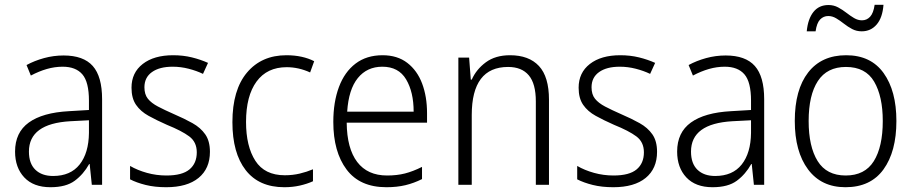

<svg xmlns="http://www.w3.org/2000/svg" viewBox="-20 -773 3821 803"><path d="M246 -541Q329 -541 368 -497Q407 -453 407 -358V0H364L355 -87H353Q329 -44 292.5 -17Q256 10 191 10Q120 10 81.5 -31Q43 -72 43 -139Q43 -219 100.5 -260.5Q158 -302 268 -308L352 -313V-352Q352 -430 324.5 -462Q297 -494 242 -494Q209 -494 176 -484.5Q143 -475 109 -457L91 -501Q124 -519 164 -530Q204 -541 246 -541ZM274 -266Q101 -256 101 -139Q101 -89 128 -63Q155 -37 202 -37Q275 -37 313 -85Q351 -133 352 -217V-270Z M858 -138Q858 -68 810.5 -29Q763 10 675 10Q627 10 589 0.5Q551 -9 524 -23V-79Q555 -61 594.5 -50Q634 -39 676 -39Q742 -39 772.5 -64.5Q803 -90 803 -136Q803 -179 771.5 -202.5Q740 -226 678 -251Q635 -270 601.5 -288.5Q568 -307 549 -334.5Q530 -362 530 -406Q530 -469 577 -505.5Q624 -542 704 -542Q746 -542 782.5 -533Q819 -524 850 -510L829 -464Q802 -477 769 -485.5Q736 -494 702 -494Q647 -494 615.5 -471.5Q584 -449 584 -408Q584 -378 598.5 -360Q613 -342 640.5 -327.5Q668 -313 709 -295Q751 -277 785 -258Q819 -239 838.5 -211Q858 -183 858 -138Z M1169 10Q1063 10 1007.5 -61.5Q952 -133 952 -262Q952 -397 1013 -469.5Q1074 -542 1178 -542Q1212 -542 1241.5 -535.5Q1271 -529 1294 -517L1277 -470Q1229 -492 1179 -492Q1097 -492 1053 -432Q1009 -372 1009 -263Q1009 -161 1048 -100.5Q1087 -40 1171 -40Q1204 -40 1233.5 -47Q1263 -54 1289 -65V-15Q1265 -4 1234.5 3Q1204 10 1169 10Z M1580 -542Q1642 -542 1683.5 -510Q1725 -478 1745.5 -423.5Q1766 -369 1766 -300V-260H1430Q1431 -152 1474 -95.5Q1517 -39 1599 -39Q1640 -39 1673.5 -47.5Q1707 -56 1745 -75V-24Q1711 -7 1675.5 1.5Q1640 10 1596 10Q1485 10 1429.5 -64Q1374 -138 1374 -263Q1374 -346 1397.5 -409Q1421 -472 1467 -507Q1513 -542 1580 -542ZM1579 -494Q1515 -494 1476.5 -446.5Q1438 -399 1432 -306H1710Q1710 -388 1678.5 -441Q1647 -494 1579 -494Z M2113 -542Q2192 -542 2234 -497Q2276 -452 2276 -356V0H2221V-349Q2221 -423 2191.5 -458Q2162 -493 2105 -493Q1953 -493 1953 -292V0H1897V-532H1942L1949 -440H1953Q1972 -483 2012 -512.5Q2052 -542 2113 -542Z M2728 -138Q2728 -68 2680.5 -29Q2633 10 2545 10Q2497 10 2459 0.5Q2421 -9 2394 -23V-79Q2425 -61 2464.5 -50Q2504 -39 2546 -39Q2612 -39 2642.5 -64.5Q2673 -90 2673 -136Q2673 -179 2641.5 -202.5Q2610 -226 2548 -251Q2505 -270 2471.5 -288.5Q2438 -307 2419 -334.5Q2400 -362 2400 -406Q2400 -469 2447 -505.5Q2494 -542 2574 -542Q2616 -542 2652.5 -533Q2689 -524 2720 -510L2699 -464Q2672 -477 2639 -485.5Q2606 -494 2572 -494Q2517 -494 2485.5 -471.5Q2454 -449 2454 -408Q2454 -378 2468.5 -360Q2483 -342 2510.5 -327.5Q2538 -313 2579 -295Q2621 -277 2655 -258Q2689 -239 2708.5 -211Q2728 -183 2728 -138Z M3015 -541Q3098 -541 3137 -497Q3176 -453 3176 -358V0H3133L3124 -87H3122Q3098 -44 3061.5 -17Q3025 10 2960 10Q2889 10 2850.5 -31Q2812 -72 2812 -139Q2812 -219 2869.5 -260.5Q2927 -302 3037 -308L3121 -313V-352Q3121 -430 3093.5 -462Q3066 -494 3011 -494Q2978 -494 2945 -484.5Q2912 -475 2878 -457L2860 -501Q2893 -519 2933 -530Q2973 -541 3015 -541ZM3043 -266Q2870 -256 2870 -139Q2870 -89 2897 -63Q2924 -37 2971 -37Q3044 -37 3082 -85Q3120 -133 3121 -217V-270ZM3354 -642Q3359 -694 3382 -723Q3405 -752 3445 -752Q3467 -752 3485.5 -742Q3504 -732 3520 -719.5Q3536 -707 3552 -697.5Q3568 -688 3585 -688Q3605 -688 3619 -703Q3633 -718 3638 -753H3675Q3671 -699 3646.5 -670.5Q3622 -642 3584 -642Q3562 -642 3544 -651.5Q3526 -661 3509.5 -674Q3493 -687 3477 -696.5Q3461 -706 3444 -706Q3424 -706 3410 -691.5Q3396 -677 3391 -642Z M3729 -267Q3729 -139 3675 -64.5Q3621 10 3516 10Q3415 10 3359.5 -64.5Q3304 -139 3304 -267Q3304 -398 3360 -470Q3416 -542 3519 -542Q3622 -542 3675.5 -467.5Q3729 -393 3729 -267ZM3362 -267Q3362 -160 3399.5 -99.5Q3437 -39 3517 -39Q3597 -39 3634.5 -99Q3672 -159 3672 -267Q3672 -370 3636 -431.5Q3600 -493 3518 -493Q3439 -493 3400.5 -434Q3362 -375 3362 -267Z"/></svg>

Font: Noto Sans Thai Looped SemiCondensed Light
Style: Regular
Weight: 300
Width: 4
Designer: Sasikarn Vongin, Ben Mitchell
Foundry: The Fontpad Ltd
Version: Version 1.001; ttfautohint (v1.8.4.7-5d5b)